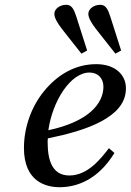

<svg xmlns="http://www.w3.org/2000/svg" viewBox="-20 -770 546 802"><path d="M349 -712C349 -696 361 -675 380 -650L462 -546L486 -559L440 -703C431 -730 422 -750 399 -750C372 -750 349 -733 349 -712ZM207 -712C207 -696 219 -675 238 -650L320 -546L344 -559L298 -703C289 -730 280 -750 257 -750C230 -750 207 -733 207 -712ZM80 -152C80 -12 171 12 229 12C302 12 390 -20 458 -131L435 -151C399 -104 345 -37 270 -37C200 -37 179 -97 179 -176C179 -181 179 -185 180 -192C348 -226 421 -266 464 -306C499 -341 506 -374 506 -402C506 -455 464 -502 382 -502C292 -502 218 -456 163 -388C110 -323 80 -236 80 -152ZM182 -226C199 -347 274 -467 354 -467C389 -467 412 -443 412 -408C412 -338 351 -262 182 -226Z"/></svg>

Font: Heuristica
Style: Italic
Weight: 400
Italic angle: -13°
Version: Version 1.0.1